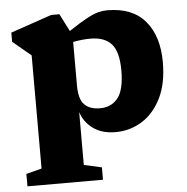

<svg xmlns="http://www.w3.org/2000/svg" viewBox="-53 -584 835 856"><g transform="rotate(-5 364.5 -156.0)"><path d="M373.5 164V219.5H35.5V164L105 146V-360.5Q95.5 -369 73.2 -387Q51 -405 23.5 -428.5V-469.5L207.5 -532.5H244L284 -454Q336 -488.5 367 -505Q398 -521.5 418.2 -526.5Q438.5 -531.5 457.5 -531.5Q570 -531.5 627.5 -464Q685 -396.5 685 -279Q685 -184.5 652.8 -119.2Q620.5 -54 566.8 -20.5Q513 13 448.5 13Q387.5 13 348 -15.8Q308.5 -44.5 294 -90V146.5ZM497.5 -259Q497.5 -342 466.8 -377Q436 -412 371.5 -412Q336 -412 294.5 -404V-210Q294.5 -147.5 318.8 -123.2Q343 -99 388.5 -99Q439.5 -99 468.5 -135.8Q497.5 -172.5 497.5 -259Z"/></g></svg>

Font: Newsreader Caption
Style: Bold
Weight: 700
Designer: Hugues Gentile
Foundry: Production Type
Version: Version 1.001